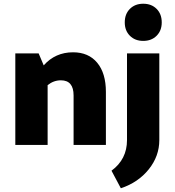

<svg xmlns="http://www.w3.org/2000/svg" viewBox="-20 -776 935 1028"><path d="M648 -656Q648 -701 675.5 -728.5Q703 -756 747 -756Q791 -756 818.5 -728.5Q846 -701 846 -656Q846 -612 818.5 -584.5Q791 -557 747 -557Q703 -557 675.5 -584.5Q648 -612 648 -656ZM62 0V-490H187L214 -426Q276 -496 371 -496Q454 -496 500.5 -440Q547 -384 547 -284V0H374V-265Q374 -346 306 -346Q267 -346 235 -320V0ZM627 232 577 138Q660 77 660 -26V-490H833V-26Q833 60 776.5 130.5Q720 201 627 232Z"/></svg>

Font: Cantarell Extra Bold
Style: Regular
Weight: 800
Designer: Dave Crossland, Nikolaus Waxweiler, Florian Fecher, Jacques Le Bailly, Eben Sorkin, Alexei Vanyashin, Alexios Zavras, Em
Version: Version 0.303